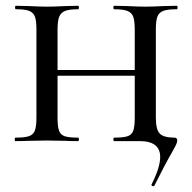

<svg xmlns="http://www.w3.org/2000/svg" viewBox="-20 -488 665 664"><path d="M510 156Q507 156 505 154Q503 152 504 150Q534 91 534 55Q534 0 463 0H375Q372 0 372 -6Q372 -12 375 -12Q407 -12 421.5 -17Q436 -22 441 -36.5Q446 -51 446 -81V-385Q446 -415 441 -429.5Q436 -444 421 -450Q406 -456 375 -456Q372 -456 372 -462Q372 -468 375 -468L420 -467Q458 -465 484 -465Q507 -465 545 -467L592 -468Q594 -468 594 -462Q594 -456 592 -456Q560 -456 545 -450.5Q530 -445 524.5 -431Q519 -417 519 -387V-81Q519 -39 533 -25.5Q547 -12 583 -12Q593 -12 593 -2Q593 3 589.5 11Q586 19 578 33Q546 89 514 154Q512 156 510 156ZM33 -12Q65 -12 80 -17Q95 -22 100.5 -36.5Q106 -51 106 -81V-387Q106 -417 100.5 -431Q95 -445 80.5 -450.5Q66 -456 35 -456Q32 -456 32 -462Q32 -468 35 -468L80 -467Q118 -465 142 -465Q166 -465 206 -467L250 -468Q253 -468 253 -462Q253 -456 250 -456Q219 -456 204.5 -450Q190 -444 184.5 -429.5Q179 -415 179 -385V-81Q179 -51 184 -36.5Q189 -22 203.5 -17Q218 -12 250 -12Q253 -12 253 -6Q253 0 250 0Q221 0 205 -1L142 -2L80 -1Q63 0 33 0Q31 0 31 -6Q31 -12 33 -12ZM140 -246H479V-226H140Z"/></svg>

Font: Cormorant SC Medium
Style: Regular
Weight: 500
Designer: Christian Thalmann (Catharsis Fonts)
Foundry: Catharsis Fonts
Version: Version 4.000